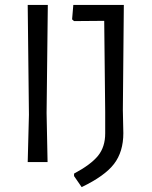

<svg xmlns="http://www.w3.org/2000/svg" viewBox="-20 -661 618 783"><path d="M170 -200 174 0H93L98 -193L93 -641H175ZM481 -212 483 -118Q483 -42 445 7.5Q407 57 313 102L282 57V47Q351 10 380 -26Q409 -62 409 -117V-204L405 -576L282 -575L274 -582L279 -641H485Z"/></svg>

Font: Alegreya Sans
Style: Regular
Weight: 400
Designer: Juan Pablo del Peral
Foundry: Huerta Tipografica
Version: Version 2.008; ttfautohint (v1.6)